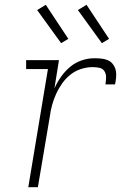

<svg xmlns="http://www.w3.org/2000/svg" viewBox="-20 -781 540 801"><path d="M98 0 180 -493H89V-530H226L207 -412Q218 -437 234.5 -460.5Q251 -484 272.5 -502Q294 -520 320.5 -529Q347 -538 373 -538Q388 -538 403 -536.5Q418 -535 430.5 -529.5Q443 -524 451.5 -512.5Q460 -501 463 -487.5Q466 -474 464.5 -459Q463 -444 460 -429H420Q422 -443 422.5 -457.5Q423 -472 416 -483.5Q409 -495 395 -498Q381 -501 367 -501Q343 -501 319 -493.5Q295 -486 275 -470.5Q255 -455 240 -434Q225 -413 214.5 -390Q204 -367 197.5 -343.5Q191 -320 188 -296L138 0ZM405 -601 305 -739 341 -761 435 -619ZM235 -601 135 -739 171 -761 265 -619Z"/></svg>

Font: Iosevka Slab Extralight
Style: Italic
Weight: 200
Italic angle: -9°
Monospace: yes
Designer: Belleve Invis
Foundry: Belleve Invis
Version: Version 11.1.1; ttfautohint (v1.8.3)